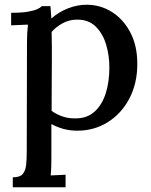

<svg xmlns="http://www.w3.org/2000/svg" viewBox="-20 -536 638 811"><path d="M34 255V213Q64 213 76 199Q88 185 90.5 160Q93 135 93 102L94 -361Q94 -377 95 -395.5Q96 -414 98 -432Q81 -431 62 -430.5Q43 -430 27 -429V-482Q72 -482 97.5 -486.5Q123 -491 136.5 -497Q150 -503 157 -510H193Q194 -500 195 -486Q196 -472 197 -458Q229 -486 268 -501Q307 -516 346 -516Q404 -516 452.5 -485.5Q501 -455 530.5 -399Q560 -343 560 -266Q560 -183 526 -119Q492 -55 434.5 -19.5Q377 16 307 16Q275 16 248 8.5Q221 1 197 -12V131Q197 149 196.5 167.5Q196 186 194 205Q210 204 226.5 203.5Q243 203 257 202V255ZM300 -36Q348 -36 379.5 -64.5Q411 -93 426.5 -141.5Q442 -190 442 -251Q442 -302 428 -348.5Q414 -395 383.5 -424.5Q353 -454 304 -453Q273 -453 245 -438Q217 -423 198 -401Q198 -388 198.5 -373Q199 -358 199 -335.5Q199 -313 199 -278.5Q199 -244 198.5 -192.5Q198 -141 198 -68Q218 -53 244.5 -44Q271 -35 300 -36Z"/></svg>

Font: Lora Medium
Style: Regular
Weight: 500
Designer: Olga Karpushina, Alexei Vanyashin (Cyrillic)
Foundry: Cyreal
Version: Version 3.004